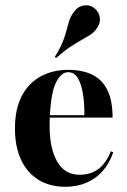

<svg xmlns="http://www.w3.org/2000/svg" viewBox="-20 -692 477 723"><path d="M225 11.3Q167.7 11.3 125 -14.9Q82.3 -41.1 59.3 -90.3Q36.3 -139.5 36.3 -208.1Q36.3 -281.5 62.1 -330.6Q87.9 -379.8 133.5 -404.4Q179 -429 237.1 -429Q289.5 -429 327 -410.9Q364.5 -392.7 384.3 -352.8Q404 -312.9 404 -249.2H127.4L125.8 -258.1H297.6Q298.4 -302.4 292.3 -339.1Q286.3 -375.8 273 -398Q259.7 -420.2 236.3 -420.2Q211.3 -420.2 191.9 -383.5Q172.6 -346.8 167.7 -256.5V-254.8Q166.9 -246 166.9 -236.3Q166.9 -226.6 166.9 -216.1Q166.9 -132.3 195.6 -83.1Q224.2 -33.9 279 -33.9Q321 -33.9 350 -55.2Q379 -76.6 397.6 -122.6L406.5 -118.5Q383.9 -54.8 337.5 -21.8Q291.1 11.3 225 11.3ZM191.1 -473.4 186.3 -477.4Q212.9 -521 222.6 -551.6Q232.3 -582.3 237.9 -604.8Q243.5 -627.4 257.3 -646Q272.6 -667.7 295.6 -671.4Q318.5 -675 336.3 -660.5Q354 -646 356 -623.8Q358.1 -601.6 341.9 -581.5Q331.5 -567.7 316.9 -558.9Q302.4 -550 284.3 -539.9Q266.1 -529.8 243.1 -514.5Q220.2 -499.2 191.1 -473.4Z"/></svg>

Font: Playfair 144pt SemiCondensed ExtraBold
Style: Regular
Weight: 800
Width: 4
Designer: Claus Eggers Sørensen
Foundry: Claus Eggers Sørensen
Version: Version 2.203